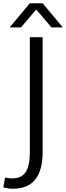

<svg xmlns="http://www.w3.org/2000/svg" viewBox="-67 -907 403 1171"><path d="M0 0ZM-47 236 -36 176Q-13 181 7 181Q65 181 90 142Q115 103 115 21V-680H193V23Q193 130 148.5 187Q104 244 12 244Q-15 244 -47 236ZM247 -740 154 -849 61 -740H-8L115 -887H193L316 -740Z"/></svg>

Font: Martel Sans Light
Style: Regular
Weight: 300
Designer: Dan Reynolds and Mathieu Réguer
Foundry: Dan Reynolds and Mathieu Réguer
Version: Version 1.002; ttfautohint (v1.1) -l 5 -r 5 -G 72 -x 0 -D la